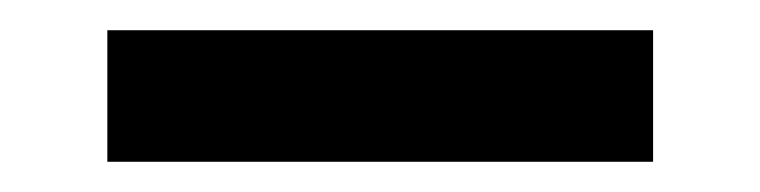

<svg xmlns="http://www.w3.org/2000/svg" viewBox="-20 -20 503 127"><path d="M51 87V0H412V87Z"/></svg>

Font: Mona Sans ExtraLight Medium
Style: Regular
Weight: 500
Version: Version 2.000